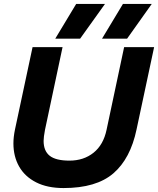

<svg xmlns="http://www.w3.org/2000/svg" viewBox="-20 -938 801 973"><path d="M366 -918H512L386 -742H260ZM603 -918H749L624 -742H497ZM48 -211Q48 -244 56 -282L145 -699H297L208 -280Q201 -243 201 -224Q201 -173 232 -148.5Q263 -124 332 -124Q404 -124 454 -164Q504 -204 520 -280L609 -699H761L672 -282Q641 -134 554.5 -59.5Q468 15 302 15Q220 15 163 -14Q106 -43 77 -94Q48 -145 48 -211Z"/></svg>

Font: Prompt SemiBold
Style: Italic
Weight: 600
Italic angle: -12°
Designer: Katatrad Team
Foundry: CadsonDemak
Version: Version 1.001